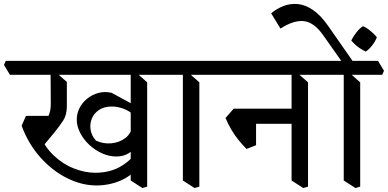

<svg xmlns="http://www.w3.org/2000/svg" viewBox="-50 -915 1956 968"><path d="M436 20Q363 20 289 -16.5Q215 -53 154 -121Q93 -189 59 -281L81 -331H223L148 -242Q173 -177 219.5 -132.5Q266 -88 322 -66Q378 -44 430 -44Q500 -44 552.5 -72.5Q605 -101 638 -149L655 -83Q617 -30 559 -5Q501 20 436 20ZM157 -166 87 -269Q125 -274 152 -287.5Q179 -301 193 -327.5Q207 -354 206 -398L205 -554L240 -543L287 -502V-379Q287 -336 269 -308Q251 -280 225 -248ZM0 -538 -30 -588 -21 -608H398L428 -558L419 -538ZM536 -126Q500 -126 464.5 -142Q429 -158 400.5 -184.5Q372 -211 354.5 -244.5Q337 -278 337 -312Q337 -343 351 -370.5Q365 -398 390 -418Q415 -438 446.5 -446.5Q478 -455 513 -447L645 -375L623 -337Q598 -358 569.5 -368Q541 -378 514 -378Q475 -378 449 -360.5Q423 -343 412.5 -316Q402 -289 407 -259.5Q412 -230 434 -206Q470 -189 511 -192.5Q552 -196 583 -220Q614 -244 619 -288L670 -231Q647 -183 615 -154.5Q583 -126 536 -126ZM668 33 609 -5V-562L634 -551L692 -500V26ZM239 -538 207 -588 216 -608H782L812 -558L803 -538Z M931 33 872 -5V-562L897 -551L955 -500V26ZM782 -538 752 -588 761 -608H1045L1075 -558L1066 -538Z M1479 33 1420 -5V-562L1445 -551L1503 -500V26ZM1193 -164Q1174 -183 1153.5 -208Q1133 -233 1116 -262Q1099 -291 1087 -320L1128 -367H1174L1241 -322V-183ZM1172 -291 1141 -367H1439L1461 -291ZM1045 -538 1015 -588 1024 -608H1593L1623 -558L1614 -538Z M1701 -565 1579 -738Q1533 -803 1482 -808.5Q1431 -814 1364 -771L1317 -848Q1346 -872 1380 -885Q1414 -898 1451.5 -894.5Q1489 -891 1527.5 -865Q1566 -839 1604 -785L1740 -590ZM1742 33 1683 -5V-562L1708 -551L1766 -500V26ZM1593 -538 1563 -588 1572 -608H1856L1886 -558L1877 -538Z M1794 -655Q1783 -660 1768.5 -669Q1754 -678 1741.5 -689.5Q1729 -701 1721 -711Q1732 -733 1748 -753Q1764 -773 1780 -783Q1793 -778 1806.5 -768Q1820 -758 1831.5 -747Q1843 -736 1850 -727Q1843 -708 1827 -687Q1811 -666 1794 -655Z"/></svg>

Font: Eczar
Style: Regular
Weight: 400
Designer: Vaibhav Singh
Foundry: Rosetta Type Foundry
Version: Version 2.000